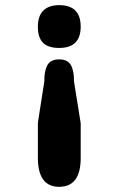

<svg xmlns="http://www.w3.org/2000/svg" viewBox="-20 -719 444 740"><path d="M126 -246.1 150.9 -405.8Q150.9 -423.8 152.8 -437Q154.8 -450.2 160.4 -463.4Q166 -476.6 178 -483.4Q189.9 -490.2 208 -490.2Q226.1 -490.2 238 -483.4Q250 -476.6 255.6 -463.4Q261.2 -450.2 263.2 -437Q265.1 -423.8 265.1 -405.8L291 -244.1V-109.9Q291 1 208 1Q126 1 126 -110.8ZM126 -616.2Q126 -657.7 147.2 -678.5Q168.5 -699.2 208 -699.2Q291 -699.2 291 -616.2Q291 -534.2 208 -534.2Q166 -534.2 146 -554Q126 -573.7 126 -616.2Z"/></svg>

Font: Concert One
Style: Regular
Weight: 400
Designer: Johan Kallas, Mihkel Virkus
Foundry: Johan Kallas, Mihkel Virkus
Version: Version 1.003